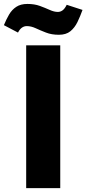

<svg xmlns="http://www.w3.org/2000/svg" viewBox="-104 -965 443 985"><path d="M30.3 0V-732.4H205.1V0ZM198.2 -786.6Q160.6 -786.6 131.8 -797.9Q103 -809.1 79.3 -820.1Q55.7 -831.1 33.2 -831.1Q20.5 -831.1 9.3 -823.7Q-2 -816.4 -11.7 -797.9L-84 -835.9Q-71.8 -865.7 -57.4 -890.4Q-43 -915 -20.5 -929.9Q2 -944.8 36.6 -944.8Q72.8 -944.8 100.6 -934.6Q128.4 -924.3 151.1 -914.1Q173.8 -903.8 192.9 -903.8Q206.1 -903.8 217.3 -912.1Q228.5 -920.4 238.3 -940.4L319.3 -914.1Q307.6 -881.3 293.5 -852.1Q279.3 -822.8 257.1 -804.7Q234.9 -786.6 198.2 -786.6Z"/></svg>

Font: webenart
Style: Regular
Weight: 400
Designer: Vernon Adams
Foundry: Vernon Adams
Version: Version 2.116; ttfautohint (v1.8.3)